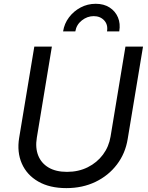

<svg xmlns="http://www.w3.org/2000/svg" viewBox="-20 -971 775 1003"><path d="M326.7 11.7Q239.3 11.7 179.7 -22.7Q120.1 -57.1 94 -116.7Q67.9 -176.3 80.1 -251L159.2 -727.5H251L172.4 -252Q163.6 -198.7 179.7 -158.4Q195.8 -118.2 233.9 -95.7Q272 -73.2 330.1 -73.2Q390.1 -73.2 438.5 -97.4Q486.8 -121.6 517.8 -163.1Q548.8 -204.6 557.6 -257.8L635.3 -727.5H727.1L647 -244.6Q634.8 -169.4 590.8 -111.6Q546.9 -53.7 479 -21Q411.1 11.7 326.7 11.7ZM480 -951.2Q522.5 -951.2 552.5 -931.9Q582.5 -912.6 596.2 -880.1Q609.9 -847.7 603 -807.1H539.1Q544.9 -842.3 524.2 -864.5Q503.4 -886.7 469.7 -886.7Q436 -886.7 407.7 -864.5Q379.4 -842.3 373.5 -807.1H309.6Q315.9 -847.7 340.3 -880.1Q364.7 -912.6 401.1 -931.9Q437.5 -951.2 480 -951.2Z"/></svg>

Font: Inter 18pt
Style: Italic
Weight: 400
Italic angle: -9.3988°
Designer: Rasmus Andersson
Foundry: rsms
Version: Version 4.001;git-66647c0bb